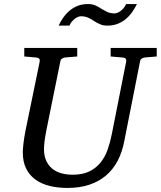

<svg xmlns="http://www.w3.org/2000/svg" viewBox="-20 -906 789 942"><path d="M690.9 -624Q682.1 -623 675.3 -618.4Q668.5 -613.8 667 -604L589.8 -213.9Q579.6 -159.7 557.1 -116.9Q534.7 -74.2 499.8 -44.7Q464.8 -15.1 417.7 0.5Q370.6 16.1 311 16.1Q264.6 16.1 224.9 6.6Q185.1 -2.9 155.3 -23.9Q125.5 -44.9 108.6 -78.1Q91.8 -111.3 91.8 -159.2Q91.8 -174.3 95 -201.7Q98.1 -229 105 -264.2L174.8 -604Q176.3 -612.3 172.4 -617.7Q168.5 -623 154.8 -624L99.1 -628.9V-670.9H358.9V-628.9L299.8 -624Q291 -623 284.2 -618.4Q277.3 -613.8 275.9 -604L207 -264.2Q201.2 -234.9 198.5 -211.7Q195.8 -188.5 195.8 -174.8Q195.8 -143.1 205.8 -119.6Q215.8 -96.2 234.1 -80.3Q252.4 -64.5 278.6 -56.6Q304.7 -48.8 336.9 -48.8Q385.7 -48.8 418.7 -65.2Q451.7 -81.5 473.6 -108.9Q495.6 -136.2 508.3 -172.6Q521 -209 528.8 -249L599.1 -604Q600.6 -612.3 596.7 -617.7Q592.8 -623 579.1 -624L522.9 -628.9V-670.9H749V-628.9ZM651.9 -886.2Q641.1 -864.3 627.2 -845Q613.3 -825.7 595.5 -811.3Q577.6 -796.9 555.7 -788.6Q533.7 -780.3 506.8 -780.3Q486.3 -780.3 471.2 -786.9Q456.1 -793.5 440.4 -803.2Q434.1 -807.6 427.7 -811.5Q421.4 -815.4 413.8 -818.8Q406.2 -822.3 397.2 -824.2Q388.2 -826.2 376.5 -826.2Q370.1 -826.2 362.1 -822.8Q354 -819.3 346.2 -813.2Q338.4 -807.1 331.5 -798.8Q324.7 -790.5 320.8 -780.3H267.6Q277.8 -802.2 291.7 -821.5Q305.7 -840.8 323.2 -855.2Q340.8 -869.6 362.8 -877.9Q384.8 -886.2 411.6 -886.2Q432.1 -886.2 447.5 -879.6Q462.9 -873 478.5 -862.3Q491.2 -855 505.4 -847.7Q519.5 -840.3 542.5 -840.3Q549.3 -840.3 557.4 -843.8Q565.4 -847.2 573.2 -853.3Q581.1 -859.4 587.6 -867.7Q594.2 -876 598.6 -886.2Z"/></svg>

Font: Charis SIL Am
Style: Italic
Weight: 400
Italic angle: -11°
Foundry: SIL International
Version: Version 5.000